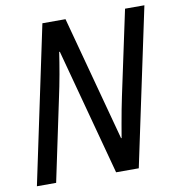

<svg xmlns="http://www.w3.org/2000/svg" viewBox="-80 -787 794 859"><g transform="rotate(-10 316.5 -357.0)"><path d="M18.6 0 169.4 -713.9H274.4L426.8 -146.5H429.2Q434.1 -175.3 439.7 -207.8Q445.3 -240.2 451.4 -272Q457.5 -303.7 462.9 -329.1L544.9 -713.9H632.8L481.4 0H378.4L224.1 -574.7H221.2Q218.3 -554.7 214.1 -529.1Q210 -503.4 205.1 -476.1Q200.2 -448.7 195.1 -423.1Q189.9 -397.5 185.5 -377L106 0Z"/></g></svg>

Font: Open Sans SemiCondensed Medium
Style: Italic
Weight: 500
Width: 4
Italic angle: -12°
Designer: Monotype Design Team
Foundry: Monotype Imaging Inc.
Version: Version 3.000